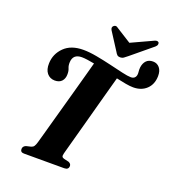

<svg xmlns="http://www.w3.org/2000/svg" viewBox="-160 -1034 1045 1157"><g transform="rotate(20 363.0 -456.0)"><path d="M352 -84Q348 -68.5 350.8 -62.2Q353.5 -56 364 -53L396 -45.5Q412 -38 412 -24.5Q412 0 384 0H126Q102.5 0 102.5 -21Q102.5 -38.5 121.5 -46.5L153 -54Q164.5 -57.5 170.2 -65.8Q176 -74 181.5 -92.5Q186.5 -110 197.5 -149.5Q208.5 -189 223.2 -242.2Q238 -295.5 254.5 -354.8Q271 -414 286.8 -471.5Q302.5 -529 315.8 -576.8Q329 -624.5 337 -654.5Q313 -659 292.2 -662Q271.5 -665 256 -665Q199 -665 197 -611Q196 -590 202.8 -574.8Q209.5 -559.5 209 -538Q209 -511 193.8 -494Q178.5 -477 149 -477Q117.5 -477.5 99 -500.2Q80.5 -523 82 -563.5Q84 -624 127.5 -667Q171 -710 250 -710Q288 -710 335.8 -701.2Q383.5 -692.5 430.8 -681.2Q478 -670 516 -661.2Q554 -652.5 573 -652.5Q601 -652.5 606.5 -679Q608 -689 606.5 -700.8Q605 -712.5 606.5 -728Q610 -755 625.2 -771.2Q640.5 -787.5 668 -787.5Q694 -787.5 710.2 -768.2Q726.5 -749 726 -714.5Q725 -662 692.5 -631Q660 -600 607.5 -600Q587.5 -600 559 -605Q530.5 -610 497.5 -617.5Q488.5 -584.5 475.2 -536.5Q462 -488.5 447 -433.2Q432 -378 417 -322.5Q402 -267 388.5 -218Q375 -169 365.5 -133.8Q356 -98.5 352 -84ZM517 -767.5Q504 -756.5 494.2 -749.8Q484.5 -743 472 -743Q459.5 -743 452.8 -749.2Q446 -755.5 439.5 -767.5L367.5 -879.5Q358 -896.5 371 -907Q384 -917.5 398.5 -905L494.5 -844.5L625.5 -905Q649 -918 659 -907Q662 -903 660.8 -894.5Q659.5 -886 650 -877.5Z"/></g></svg>

Font: Fraunces 144pt S050
Style: Bold Italic
Weight: 700
Italic angle: -16°
Version: Version 1.000; ttfautohint (v1.8.3)